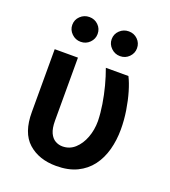

<svg xmlns="http://www.w3.org/2000/svg" viewBox="-140 -863 866 976"><g transform="rotate(20 293.5 -375.0)"><path d="M66.1 -545.5H191.8V-204.5Q191.8 -163.4 202.9 -139.2Q214.1 -115.1 232.4 -104.8Q250.7 -94.5 271.3 -94.5Q309.7 -94.5 338.1 -120.2Q366.5 -146 382.1 -187.5Q397.7 -229 397.7 -277Q396.7 -319.6 389.2 -366.3Q381.7 -413 369.7 -459Q357.6 -505 342.7 -545.5H464.8Q480.1 -515.6 492.9 -471.9Q505.7 -428.3 513.7 -377.8Q521.7 -327.4 521.7 -277Q521.7 -218.4 507.5 -166.2Q493.3 -114 463.6 -74.6Q433.9 -35.2 387.3 -12.6Q340.6 9.9 275.2 9.9Q181.5 9.9 123.6 -41.9Q65.7 -93.8 66.1 -206ZM176.5 -625.7Q148.4 -625.7 128 -645.6Q107.6 -665.5 107.6 -692.5Q107.6 -720.9 128 -740.2Q148.4 -759.6 176.5 -759.6Q205.3 -759.6 225 -740.2Q244.7 -720.9 244.7 -692.5Q244.7 -665.5 225 -645.6Q205.3 -625.7 176.5 -625.7ZM389.6 -625.7Q361.5 -625.7 341.1 -645.6Q320.7 -665.5 320.7 -692.5Q320.7 -720.9 341.1 -740.2Q361.5 -759.6 389.6 -759.6Q418.3 -759.6 438 -740.2Q457.7 -720.9 457.7 -692.5Q457.7 -665.5 438 -645.6Q418.3 -625.7 389.6 -625.7Z"/></g></svg>

Font: InterMG SemiBold
Style: Regular
Weight: 600
Designer: Rasmus Andersson
Foundry: rsms
Version: Version 3.019;December 26, 2023;FontCreator 15.0.0.2955 64-b